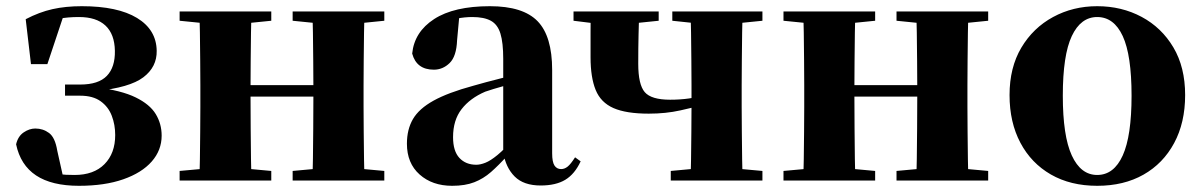

<svg xmlns="http://www.w3.org/2000/svg" viewBox="-20 -583 3882 620"><path d="M235 17Q147 17 96.5 -16.5Q46 -50 32 -117Q38 -143 56.5 -155.5Q75 -168 94 -168Q119 -168 138.5 -153.5Q158 -139 165 -96L186 -2L125 -31Q152 -23 171 -20.5Q190 -18 221 -18Q283 -18 317.5 -53Q352 -88 352 -147Q352 -180 341 -209Q330 -238 305 -256Q280 -274 239 -274H190V-310H239Q298 -310 325 -338Q352 -366 351 -419Q350 -473 320.5 -500.5Q291 -528 235 -528Q198 -528 171 -522.5Q144 -517 116 -504L186 -535L133 -376H80L63 -521Q107 -544 149.5 -553.5Q192 -563 244 -563Q360 -563 422.5 -525Q485 -487 486 -419Q487 -367 443 -333.5Q399 -300 290 -289L291 -301Q372 -291 418 -268.5Q464 -246 483 -214.5Q502 -183 502 -145Q502 -98 470 -61.5Q438 -25 378 -4Q318 17 235 17Z M623 0Q625 -26 625.5 -68.5Q626 -111 626.5 -157Q627 -203 627 -238V-308Q627 -343 626.5 -389Q626 -435 625.5 -478Q625 -521 623 -546H792Q791 -521 790.5 -477.5Q790 -434 789.5 -386Q789 -338 789 -298V-276Q789 -222 789.5 -168Q790 -114 790.5 -70Q791 -26 792 0ZM988 0Q990 -26 990.5 -70Q991 -114 991.5 -168Q992 -222 992 -276V-298Q992 -338 991.5 -386Q991 -434 990.5 -477.5Q990 -521 988 -546H1157Q1156 -521 1155.5 -478Q1155 -435 1154.5 -389Q1154 -343 1154 -308V-238Q1154 -203 1154.5 -157Q1155 -111 1155.5 -68.5Q1156 -26 1157 0ZM560 0V-31L670 -41H747L856 -31V0ZM560 -516V-546H856V-516L747 -505H670ZM925 0V-31L1034 -41H1112L1221 -31V0ZM925 -516V-546H1221V-516L1112 -505H1034ZM708 -271V-308H1072V-271Z M1440 17Q1376 17 1335 -19.5Q1294 -56 1294 -119Q1294 -165 1313.5 -198.5Q1333 -232 1380 -258Q1427 -284 1508 -306Q1546 -317 1597.5 -330Q1649 -343 1689 -353V-327Q1649 -317 1609.5 -306Q1570 -295 1547 -287Q1498 -266 1470.5 -230.5Q1443 -195 1443 -140Q1443 -95 1463.5 -73Q1484 -51 1518 -51Q1531 -51 1547.5 -57.5Q1564 -64 1586.5 -82.5Q1609 -101 1640 -136L1659 -80H1618Q1590 -49 1565.5 -27.5Q1541 -6 1511.5 5.5Q1482 17 1440 17ZM1726 16Q1671 16 1642 -13Q1613 -42 1605 -91V-93V-393Q1605 -445 1596 -474.5Q1587 -504 1565 -516Q1543 -528 1505 -528Q1481 -528 1455 -523Q1429 -518 1391 -505L1463 -529L1456 -453Q1454 -401 1432 -379.5Q1410 -358 1381 -358Q1325 -358 1311 -410Q1318 -480 1382 -521.5Q1446 -563 1562 -563Q1669 -563 1716 -514.5Q1763 -466 1763 -357V-88Q1763 -60 1770.5 -48.5Q1778 -37 1792 -37Q1803 -37 1813 -45Q1823 -53 1837 -75L1855 -62Q1836 -21 1805.5 -2.5Q1775 16 1726 16Z M2075 -216Q2002 -216 1961 -234Q1920 -252 1903.5 -292.5Q1887 -333 1887 -398Q1887 -448 1887 -481.5Q1887 -515 1888 -546H2044Q2043 -511 2042 -471Q2041 -431 2041 -377Q2041 -310 2062 -285.5Q2083 -261 2144 -261Q2176 -261 2204.5 -265Q2233 -269 2270 -279V-249Q2224 -237 2177 -226.5Q2130 -216 2075 -216ZM2210 0Q2211 -26 2211.5 -68.5Q2212 -111 2212.5 -157.5Q2213 -204 2213 -240V-308Q2213 -343 2212.5 -389Q2212 -435 2211.5 -478Q2211 -521 2210 -546H2378Q2377 -521 2376.5 -478Q2376 -435 2375.5 -389Q2375 -343 2375 -308V-238Q2375 -203 2375.5 -157Q2376 -111 2376.5 -68.5Q2377 -26 2378 0ZM1832 -516V-546H2107V-516L2000 -505H1921ZM2146 0V-31L2254 -41H2332L2442 -31V0ZM2151 -516V-546H2442V-516L2333 -505H2255Z M2573 0Q2575 -26 2575.5 -68.5Q2576 -111 2576.5 -157Q2577 -203 2577 -238V-308Q2577 -343 2576.5 -389Q2576 -435 2575.5 -478Q2575 -521 2573 -546H2742Q2741 -521 2740.5 -477.5Q2740 -434 2739.5 -386Q2739 -338 2739 -298V-276Q2739 -222 2739.5 -168Q2740 -114 2740.5 -70Q2741 -26 2742 0ZM2938 0Q2940 -26 2940.5 -70Q2941 -114 2941.5 -168Q2942 -222 2942 -276V-298Q2942 -338 2941.5 -386Q2941 -434 2940.5 -477.5Q2940 -521 2938 -546H3107Q3106 -521 3105.5 -478Q3105 -435 3104.5 -389Q3104 -343 3104 -308V-238Q3104 -203 3104.5 -157Q3105 -111 3105.5 -68.5Q3106 -26 3107 0ZM2510 0V-31L2620 -41H2697L2806 -31V0ZM2510 -516V-546H2806V-516L2697 -505H2620ZM2875 0V-31L2984 -41H3062L3171 -31V0ZM2875 -516V-546H3171V-516L3062 -505H2984ZM2658 -271V-308H3022V-271Z M3523 17Q3437 17 3373.5 -19.5Q3310 -56 3275 -122Q3240 -188 3240 -276Q3240 -365 3278 -429Q3316 -493 3380.5 -528Q3445 -563 3523 -563Q3602 -563 3666.5 -528.5Q3731 -494 3769 -430Q3807 -366 3807 -276Q3807 -187 3771.5 -121Q3736 -55 3672.5 -19Q3609 17 3523 17ZM3523 -18Q3577 -18 3605.5 -81Q3634 -144 3634 -274Q3634 -405 3605.5 -466.5Q3577 -528 3523 -528Q3470 -528 3441 -466.5Q3412 -405 3412 -274Q3412 -144 3441 -81Q3470 -18 3523 -18Z"/></svg>

Font: Noto Serif JP Black
Style: Regular
Weight: 900
Designer: Ryoko NISHIZUKA 西塚涼子 (kana & ideographs); Frank Grießhammer (Latin, Greek & Cyrillic); Wenlong ZHANG 张文龙 (bopomofo); San
Foundry: Adobe
Version: Version 2.003-H1;hotconv 1.1.1;makeotfexe 2.6.0